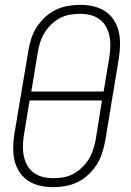

<svg xmlns="http://www.w3.org/2000/svg" viewBox="-20 -763 540 791"><path d="M199 8Q171 8 144.5 2Q118 -4 96.5 -18Q75 -32 60.5 -54Q46 -76 40 -101.5Q34 -127 34.5 -155Q35 -183 39 -210L97 -555Q101 -580 109 -604.5Q117 -629 131.5 -651.5Q146 -674 166 -692.5Q186 -711 210 -722.5Q234 -734 260 -738.5Q286 -743 310 -743Q338 -743 364.5 -737Q391 -731 412.5 -717Q434 -703 448.5 -681Q463 -659 469 -633.5Q475 -608 474.5 -580Q474 -552 470 -525L413 -180Q408 -155 400 -130.5Q392 -106 377.5 -83.5Q363 -61 343 -42.5Q323 -24 299 -12.5Q275 -1 249 3.5Q223 8 199 8ZM407 -386 431 -531Q434 -552 434.5 -574Q435 -596 430.5 -616.5Q426 -637 416 -654.5Q406 -672 389.5 -684Q373 -696 352.5 -701Q332 -706 310 -706Q290 -706 268.5 -702.5Q247 -699 228 -689Q209 -679 192.5 -663.5Q176 -648 164.5 -629.5Q153 -611 146 -590.5Q139 -570 136 -549L109 -386ZM200 -29Q220 -29 241 -32.5Q262 -36 281 -46Q300 -56 316.5 -71.5Q333 -87 344.5 -105.5Q356 -124 363 -144.5Q370 -165 374 -186L400 -349H102L78 -204Q75 -183 74.5 -161Q74 -139 78.5 -118.5Q83 -98 93 -80.5Q103 -63 119.5 -51Q136 -39 157 -34Q178 -29 200 -29Z"/></svg>

Font: Iosevka Extralight Oblique
Style: Regular
Weight: 200
Italic angle: -9°
Monospace: yes
Designer: Belleve Invis
Foundry: Belleve Invis
Version: Version 32.5.0; ttfautohint (v1.8.4)